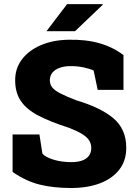

<svg xmlns="http://www.w3.org/2000/svg" viewBox="-20 -916 661 946"><path d="M330.6 10.3Q243.7 10.3 176.3 -6.3Q108.9 -22.9 42 -68.8V-253.4H174.3L189 -158.7Q204.6 -141.1 244.1 -129.2Q283.7 -117.2 330.6 -117.2Q363.3 -117.2 385.3 -125.2Q407.2 -133.3 418.5 -148.9Q429.7 -164.6 429.7 -186.5Q429.7 -207.5 419.2 -224.1Q408.7 -240.7 384.8 -255.6Q360.8 -270.5 320.3 -286.1Q229 -315.4 170.4 -345.7Q111.8 -376 83.3 -417.5Q54.7 -459 54.7 -520.5Q54.7 -579.6 88.4 -623.8Q122.1 -668 181.2 -693.4Q240.2 -718.8 316.4 -720.2Q403.3 -722.2 470.2 -702.9Q537.1 -683.6 588.4 -644.5V-473.1H461.4L441.4 -568.4Q424.8 -576.7 394 -583.5Q363.3 -590.3 328.6 -590.3Q298.8 -590.3 275.6 -582.5Q252.4 -574.7 239 -559.1Q225.6 -543.5 225.6 -520Q225.6 -501 236.8 -486.1Q248 -471.2 276.4 -456.3Q304.7 -441.4 355.5 -421.9Q476.6 -386.2 539.3 -332.8Q602.1 -279.3 602.1 -187.5Q602.1 -124.5 567.9 -80.3Q533.7 -36.1 472.7 -12.9Q411.6 10.3 330.6 10.3ZM209 -762.2 310.5 -895.5H485.4L486.3 -892.6L349.6 -762.2H212.4Z"/></svg>

Font: Roboto Slab LO Black
Style: Regular
Weight: 900
Designer: Google
Version: Version 2.000